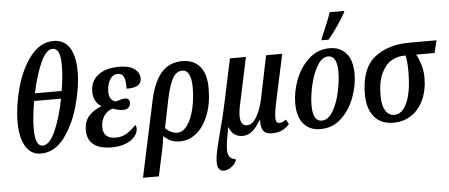

<svg xmlns="http://www.w3.org/2000/svg" viewBox="-61 -947 3131 1338"><g transform="rotate(-5 1504.5 -278.0)"><path d="M499 -535Q499 -435 464.5 -306Q430 -177 361 -83.5Q292 10 195 10Q126 10 88.5 -51Q51 -112 51 -223Q51 -334 85.5 -461Q120 -588 188 -676Q256 -764 349 -764Q423 -764 461 -705Q499 -646 499 -535ZM189 -412H376Q393 -510 393 -590Q393 -710 339 -710Q293 -710 254.5 -624.5Q216 -539 189 -412ZM367 -359H179Q159 -244 159 -166Q159 -103 172.5 -73.5Q186 -44 210 -44Q260 -44 300.5 -135Q341 -226 367 -359Z M520 -123Q520 -186 553 -223Q586 -260 641 -281L642 -283Q618 -296 603 -324Q588 -352 588 -387Q588 -462 641.5 -503.5Q695 -545 791 -545Q859 -545 895.5 -518.5Q932 -492 932 -451Q932 -420 908.5 -404Q885 -388 828 -388Q833 -496 778 -496Q738 -496 718.5 -459.5Q699 -423 699 -378Q699 -348 711 -329.5Q723 -311 746 -306Q755 -308 775 -314.5Q795 -321 810 -321Q826 -321 834.5 -313Q843 -305 843 -291Q843 -269 830 -256Q817 -243 792 -243Q774 -243 752.5 -248Q731 -253 720 -259Q681 -248 658.5 -214.5Q636 -181 636 -136Q636 -95 658.5 -75Q681 -55 723 -55Q767 -55 801 -76Q835 -97 866 -131Q869 -129 871.5 -122Q874 -115 874 -106Q874 -78 852.5 -51Q831 -24 789 -7Q747 10 690 10Q606 10 563 -24.5Q520 -59 520 -123Z M1002 -293Q1029 -419 1084.5 -482.5Q1140 -546 1231 -546Q1310 -546 1354 -494.5Q1398 -443 1398 -342Q1398 -236 1367 -156Q1336 -76 1283.5 -33Q1231 10 1168 10Q1130 10 1104 -2Q1078 -14 1054 -37Q1050 -4 1040 49L999 240H888ZM1288 -356Q1288 -414 1272.5 -447Q1257 -480 1225 -480Q1182 -480 1155.5 -429.5Q1129 -379 1110 -283L1071 -91Q1110 -52 1155 -52Q1194 -52 1224.5 -95Q1255 -138 1271.5 -208Q1288 -278 1288 -356Z M1409 175Q1409 144 1417.5 104Q1426 64 1445 -9Q1478 -130 1498 -225L1564 -536H1676L1609 -222Q1596 -168 1596 -128Q1596 -98 1607.5 -79.5Q1619 -61 1642 -61Q1680 -61 1709.5 -111Q1739 -161 1755 -235L1817 -536H1930L1861 -217Q1843 -133 1843 -92Q1843 -76 1849.5 -67Q1856 -58 1869 -58Q1881 -58 1891 -62.5Q1901 -67 1916 -77L1933 -43Q1910 -18 1881.5 -4Q1853 10 1812 10Q1766 10 1749.5 -16Q1733 -42 1736 -88H1731Q1704 -40 1673.5 -15Q1643 10 1606 10Q1536 10 1511 -62Q1499 0 1493.5 34Q1488 68 1488 100Q1488 129 1500.5 146Q1513 163 1545 169Q1537 199 1508.5 219.5Q1480 240 1456 240Q1433 240 1421 225Q1409 210 1409 175Z M1990 -184Q1990 -265 2022 -349Q2054 -433 2116 -489.5Q2178 -546 2263 -546Q2333 -546 2376.5 -498Q2420 -450 2420 -353Q2420 -274 2389 -189.5Q2358 -105 2297 -47.5Q2236 10 2149 10Q2076 10 2033 -39.5Q1990 -89 1990 -184ZM2309 -376Q2309 -490 2247 -490Q2204 -490 2171 -435Q2138 -380 2120 -302Q2102 -224 2102 -160Q2102 -48 2164 -48Q2209 -48 2242 -103Q2275 -158 2292 -236Q2309 -314 2309 -376ZM2213 -618Q2230 -656 2251.5 -708.5Q2273 -761 2285 -796H2387L2383 -784Q2364 -749 2327 -694.5Q2290 -640 2260 -606H2211Z M2479 -202Q2479 -384 2573.5 -460Q2668 -536 2821 -536H3009L2988 -449H2859Q2876 -420 2889.5 -376.5Q2903 -333 2903 -283Q2903 -199 2873.5 -132.5Q2844 -66 2789 -28Q2734 10 2660 10Q2573 10 2526 -47.5Q2479 -105 2479 -202ZM2795 -340Q2795 -407 2785 -449H2774Q2728 -449 2686 -425Q2644 -401 2615.5 -342Q2587 -283 2587 -183Q2587 -118 2609.5 -81Q2632 -44 2671 -44Q2728 -44 2761.5 -120.5Q2795 -197 2795 -340Z"/></g></svg>

Font: Noto Serif CondSemiBold
Style: Italic
Weight: 600
Width: 3
Italic angle: -12°
Designer: Monotype Design Team
Foundry: Monotype Imaging Inc.
Version: Version 1.001